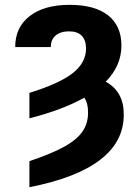

<svg xmlns="http://www.w3.org/2000/svg" viewBox="-20 -573 583 806"><path d="M103.5 -76.2V-183.1Q229.5 -222.2 285.2 -265.9Q340.8 -309.6 341.3 -369.1Q340.3 -441.4 269.5 -441.4Q233.9 -441.4 213.4 -423.8Q192.9 -406.2 193.4 -375.5H43.9Q43.5 -458 104.5 -505.4Q165.5 -552.7 272.5 -552.7Q377.9 -552.7 433.8 -508.5Q489.7 -464.4 489.7 -381.8Q489.7 -296.9 423.8 -230Q500 -188.5 499.5 -92.3Q500.5 134.8 103.5 212.9V103.5Q195.3 72.8 249.3 43Q303.2 13.2 326.7 -21.5Q350.1 -56.2 349.6 -100.6Q350.1 -138.7 334 -163.1Q244.1 -112.3 103.5 -76.2Z"/></svg>

Font: Inter Tight
Style: Bold
Weight: 700
Designer: Rasmus Andersson
Foundry: rsms
Version: Version 3.004; ttfautohint (v1.8.4.7-5d5b)